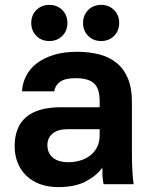

<svg xmlns="http://www.w3.org/2000/svg" viewBox="-20 -754 615 786"><path d="M219 12Q176 12 143 -0.5Q110 -13 87 -35.5Q64 -58 52 -88.5Q40 -119 40 -155Q40 -315 230 -315H388V-340Q388 -392 364.5 -413Q341 -434 290 -434Q245 -434 225 -418.5Q205 -403 202 -380H70Q72 -414 87.5 -444Q103 -474 131.5 -495.5Q160 -517 201 -529.5Q242 -542 295 -542Q346 -542 387.5 -531Q429 -520 458.5 -495.5Q488 -471 504 -432Q520 -393 520 -338V-135Q520 -93 521.5 -61.5Q523 -30 527 0H404Q400 -22 399.5 -33.5Q399 -45 399 -68Q377 -36 332.5 -12Q288 12 219 12ZM260 -90Q284 -90 307 -96.5Q330 -103 348 -116.5Q366 -130 377 -151Q388 -172 388 -200V-225H255Q217 -225 195.5 -207.5Q174 -190 174 -160Q174 -128 196 -109Q218 -90 260 -90ZM182 -586Q150 -586 129 -607Q108 -628 108 -660Q108 -692 129 -713Q150 -734 182 -734Q214 -734 235 -713Q256 -692 256 -660Q256 -628 235 -607Q214 -586 182 -586ZM394 -586Q362 -586 341 -607Q320 -628 320 -660Q320 -692 341 -713Q362 -734 394 -734Q426 -734 447 -713Q468 -692 468 -660Q468 -628 447 -607Q426 -586 394 -586Z"/></svg>

Font: Golos Text DemiBold
Style: Regular
Weight: 600
Designer: A.Korolkova, Vitaly Kuzmin
Foundry: ParaType Ltd
Version: Version 2.002